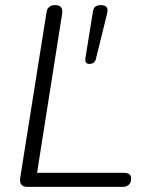

<svg xmlns="http://www.w3.org/2000/svg" viewBox="-20 -731 575 751"><path d="M88 0Q54 0 59 -35L162 -683Q166 -711 196 -711Q228 -711 223 -677L125 -55H464Q493 -55 493 -33Q493 -16 483.5 -8Q474 0 461 0ZM330 -481Q311 -481 314 -503L343 -683Q345 -699 353 -705Q361 -711 375 -711Q407 -711 399 -678L355 -500Q350 -481 330 -481Z"/></svg>

Font: Nunito Light
Style: Italic
Weight: 300
Italic angle: -9°
Designer: Vernon Adams
Foundry: Vernon Adams
Version: Version 3.601; ttfautohint (v1.8.2.53-6de2)